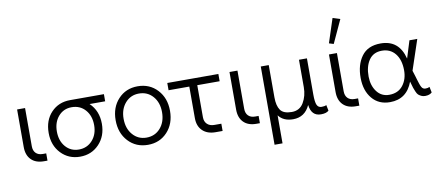

<svg xmlns="http://www.w3.org/2000/svg" viewBox="-80 -1089 3713 1614"><g transform="rotate(-10 1776.5 -282.5)"><path d="M138 -468V-142Q138 -104 159 -83Q180 -62 217 -62H247V0H217Q147 0 108.5 -39Q70 -78 70 -147V-468Z M297 -227Q297 -335 360.5 -401.5Q424 -468 522 -468H811V-407H678Q751 -337 751 -226Q751 -121 686.5 -53Q622 15 524 15Q426 15 361.5 -53Q297 -121 297 -227ZM367 -227Q367 -147 411 -96.5Q455 -46 524 -46Q594 -46 639.5 -96.5Q685 -147 685 -226Q685 -306 640.5 -356.5Q596 -407 524 -407Q455 -407 411 -356.5Q367 -306 367 -227Z M1103 16Q1001 16 935.5 -54.5Q870 -125 870 -235Q870 -344 935 -414Q1000 -484 1101 -484Q1203 -484 1268.5 -413.5Q1334 -343 1334 -234Q1334 -124 1269 -54Q1204 16 1103 16ZM1101 -46Q1174 -46 1220 -98.5Q1266 -151 1266 -234Q1266 -317 1220 -369.5Q1174 -422 1101 -422Q1030 -422 984 -369.5Q938 -317 938 -235Q938 -152 984 -99Q1030 -46 1101 -46Z M1352 -406V-468H1788V-406H1597V-132Q1597 -95 1619.5 -73.5Q1642 -52 1680 -52H1740V10H1680Q1610 10 1569.5 -29Q1529 -68 1529 -137V-406Z M1951 -468V-142Q1951 -104 1972 -83Q1993 -62 2030 -62H2060V0H2030Q1960 0 1921.5 -39Q1883 -78 1883 -147V-468Z M2150 200V-468H2218V-192Q2218 -121 2244 -83.5Q2270 -46 2341 -46Q2409 -46 2442.5 -103Q2476 -160 2476 -234V-468H2544V-159Q2544 -95 2555.5 -70Q2567 -45 2595 -45Q2623 -45 2636 -53L2646 -4Q2626 16 2579 16Q2498 16 2486 -80Q2442 16 2342 16Q2259 16 2218 -39V200Z M2787 -548 2748 -560 2815 -765 2878 -745ZM2800 -468V-142Q2800 -104 2821 -83Q2842 -62 2879 -62H2909V0H2879Q2809 0 2770.5 -39Q2732 -78 2732 -147V-468Z M3169 16Q3073 16 3017 -51Q2961 -118 2960 -226Q2959 -338 3012 -411Q3065 -484 3175 -484Q3332 -484 3373 -320L3419 -468H3486L3400 -211L3416 -160Q3419 -149 3423.5 -134.5Q3428 -120 3430.5 -112Q3433 -104 3436.5 -93.5Q3440 -83 3442.5 -77.5Q3445 -72 3448.5 -65.5Q3452 -59 3455 -56Q3458 -53 3462.5 -50Q3467 -47 3472 -46Q3477 -45 3484 -45Q3504 -45 3517 -53L3527 -4Q3507 16 3468 16Q3449 16 3434.5 8.5Q3420 1 3411 -7Q3402 -15 3393 -36.5Q3384 -58 3380 -69.5Q3376 -81 3368 -111Q3365 -120 3364 -125Q3312 16 3169 16ZM3173 -46Q3249 -46 3290.5 -99Q3332 -152 3331 -230Q3330 -319 3288 -370.5Q3246 -422 3175 -422Q3102 -422 3064.5 -367.5Q3027 -313 3028 -226Q3029 -149 3068 -97.5Q3107 -46 3173 -46Z"/></g></svg>

Font: Didact Gothic
Style: Regular
Weight: 400
Designer: Daniel Johnson
Foundry: Daniel Johnson
Version: Version 2.101;PS 002.101;hotconv 1.0.88;makeotf.lib2.5.64775